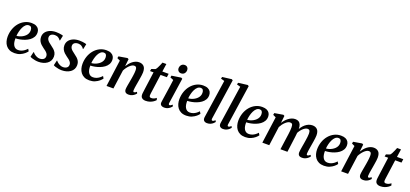

<svg xmlns="http://www.w3.org/2000/svg" viewBox="41 -1999 6820 3190"><g transform="rotate(20 3451.0 -404.0)"><path d="M441 -98Q427 -77 397.2 -51.5Q367.5 -26 324.5 -7.5Q281.5 11 226.5 11Q173 11 135 -7.2Q97 -25.5 73.2 -56.8Q49.5 -88 38.8 -127Q28 -166 28 -207Q28.5 -280 51 -343.5Q73.5 -407 114 -455Q154.5 -503 209 -530.2Q263.5 -557.5 327 -557.5Q377 -557.5 409 -542Q441 -526.5 456.5 -500Q472 -473.5 472.5 -440Q473 -393.5 452.2 -358.8Q431.5 -324 397 -299.2Q362.5 -274.5 321 -258.5Q279.5 -242.5 237.5 -234.5Q195.5 -226.5 160.5 -226Q159.5 -191.5 164.5 -161.2Q169.5 -131 182.2 -107.8Q195 -84.5 215.5 -71.2Q236 -58 265 -58Q298 -58 325.8 -68.8Q353.5 -79.5 376.8 -97Q400 -114.5 418.5 -135.5ZM300.5 -506Q268 -506 243.5 -484Q219 -462 201.8 -426.5Q184.5 -391 174.5 -350Q164.5 -309 161.5 -270.5Q186.5 -272 213.5 -280.2Q240.5 -288.5 265.5 -302.5Q290.5 -316.5 310.8 -336.2Q331 -356 342.5 -381.2Q354 -406.5 353.5 -436Q353 -471 339.2 -488.5Q325.5 -506 300.5 -506Z M868 -446H858.5Q850 -464 823.5 -482.5Q797 -501 760 -501Q735.5 -501 715.5 -493.5Q695.5 -486 683.2 -471.2Q671 -456.5 670.5 -433.5Q670 -410 681 -390.5Q692 -371 712 -353.8Q732 -336.5 757 -318.5Q785 -298.5 809.5 -276.8Q834 -255 849.5 -226.5Q865 -198 865 -158.5Q865 -117 848 -85.5Q831 -54 801.2 -32.8Q771.5 -11.5 732.8 -0.5Q694 10.5 650 10.5Q622 10.5 590.8 5Q559.5 -0.5 534.5 -8.8Q509.5 -17 500 -25L521 -113.5H528.5Q538.5 -98.5 558.2 -83Q578 -67.5 602.8 -57Q627.5 -46.5 653 -46.5Q675.5 -46.5 696.5 -54Q717.5 -61.5 730.8 -77.8Q744 -94 744 -120.5Q744 -144.5 731.5 -163.8Q719 -183 698.2 -200.2Q677.5 -217.5 652 -234.5Q629.5 -250 606.2 -272Q583 -294 567.2 -324.2Q551.5 -354.5 551.5 -394.5Q551.5 -444 578.8 -479.8Q606 -515.5 653.5 -535.2Q701 -555 762.5 -555Q788 -555 813.5 -552Q839 -549 858.8 -544.8Q878.5 -540.5 887 -536.5Z M1280 -446H1270.5Q1262 -464 1235.5 -482.5Q1209 -501 1172 -501Q1147.5 -501 1127.5 -493.5Q1107.5 -486 1095.2 -471.2Q1083 -456.5 1082.5 -433.5Q1082 -410 1093 -390.5Q1104 -371 1124 -353.8Q1144 -336.5 1169 -318.5Q1197 -298.5 1221.5 -276.8Q1246 -255 1261.5 -226.5Q1277 -198 1277 -158.5Q1277 -117 1260 -85.5Q1243 -54 1213.2 -32.8Q1183.5 -11.5 1144.8 -0.5Q1106 10.5 1062 10.5Q1034 10.5 1002.8 5Q971.5 -0.5 946.5 -8.8Q921.5 -17 912 -25L933 -113.5H940.5Q950.5 -98.5 970.2 -83Q990 -67.5 1014.8 -57Q1039.5 -46.5 1065 -46.5Q1087.5 -46.5 1108.5 -54Q1129.5 -61.5 1142.8 -77.8Q1156 -94 1156 -120.5Q1156 -144.5 1143.5 -163.8Q1131 -183 1110.2 -200.2Q1089.5 -217.5 1064 -234.5Q1041.5 -250 1018.2 -272Q995 -294 979.2 -324.2Q963.5 -354.5 963.5 -394.5Q963.5 -444 990.8 -479.8Q1018 -515.5 1065.5 -535.2Q1113 -555 1174.5 -555Q1200 -555 1225.5 -552Q1251 -549 1270.8 -544.8Q1290.5 -540.5 1299 -536.5Z M1764.5 -98Q1750.5 -77 1720.8 -51.5Q1691 -26 1648 -7.5Q1605 11 1550 11Q1496.5 11 1458.5 -7.2Q1420.5 -25.5 1396.8 -56.8Q1373 -88 1362.2 -127Q1351.5 -166 1351.5 -207Q1352 -280 1374.5 -343.5Q1397 -407 1437.5 -455Q1478 -503 1532.5 -530.2Q1587 -557.5 1650.5 -557.5Q1700.5 -557.5 1732.5 -542Q1764.5 -526.5 1780 -500Q1795.5 -473.5 1796 -440Q1796.5 -393.5 1775.8 -358.8Q1755 -324 1720.5 -299.2Q1686 -274.5 1644.5 -258.5Q1603 -242.5 1561 -234.5Q1519 -226.5 1484 -226Q1483 -191.5 1488 -161.2Q1493 -131 1505.8 -107.8Q1518.5 -84.5 1539 -71.2Q1559.5 -58 1588.5 -58Q1621.5 -58 1649.2 -68.8Q1677 -79.5 1700.2 -97Q1723.5 -114.5 1742 -135.5ZM1624 -506Q1591.5 -506 1567 -484Q1542.5 -462 1525.2 -426.5Q1508 -391 1498 -350Q1488 -309 1485 -270.5Q1510 -272 1537 -280.2Q1564 -288.5 1589 -302.5Q1614 -316.5 1634.2 -336.2Q1654.5 -356 1666 -381.2Q1677.5 -406.5 1677 -436Q1676.5 -471 1662.8 -488.5Q1649 -506 1624 -506Z M2030.5 -414Q2048 -442.5 2069.5 -468.2Q2091 -494 2116.5 -513.5Q2142 -533 2170.2 -544.2Q2198.5 -555.5 2229.5 -555.5Q2283 -555.5 2314.5 -524Q2346 -492.5 2346 -419Q2346 -399.5 2342 -369.2Q2338 -339 2332.5 -306Q2327 -273 2322.5 -245Q2318 -219 2313 -190Q2308 -161 2304 -134.2Q2300 -107.5 2299.5 -88Q2299.5 -70.5 2304 -64.2Q2308.5 -58 2315.5 -58Q2325 -58 2335.8 -63.2Q2346.5 -68.5 2362 -82L2374 -55Q2368 -46.5 2350.8 -30.8Q2333.5 -15 2306.5 -2.2Q2279.5 10.5 2243 10.5Q2216 10.5 2199.8 1.5Q2183.5 -7.5 2176.5 -23Q2169.5 -38.5 2169.5 -58.5Q2170 -71 2172.2 -89.8Q2174.5 -108.5 2178.5 -130.5Q2182.5 -152.5 2186.8 -175.8Q2191 -199 2194.5 -220Q2198.5 -242 2202.5 -266.2Q2206.5 -290.5 2210 -314.8Q2213.5 -339 2215.8 -362Q2218 -385 2218 -404Q2218 -431 2213.2 -446.2Q2208.5 -461.5 2198 -467.8Q2187.5 -474 2170 -474Q2152 -474 2131.5 -462.5Q2111 -451 2090.8 -431.2Q2070.5 -411.5 2052.2 -386.2Q2034 -361 2020.5 -333.5L1974.5 0H1852.5L1916.5 -471L1864 -496L1870.5 -529.5L2023 -555L2044.5 -543Z M2592.5 -181Q2589.5 -162 2587.8 -147.5Q2586 -133 2584.8 -121.5Q2583.5 -110 2583.5 -99Q2583.5 -82 2592.2 -73.5Q2601 -65 2617 -65Q2644.5 -65 2666.8 -75.2Q2689 -85.5 2706 -100L2717.5 -64.5Q2703 -47 2678.2 -29.8Q2653.5 -12.5 2620 -1Q2586.5 10.5 2544.5 10.5Q2506.5 10.5 2481.2 -8.8Q2456 -28 2456.5 -72.5Q2456.5 -77.5 2457 -85Q2457.5 -92.5 2459 -104Q2460.5 -115.5 2462.8 -132.8Q2465 -150 2468 -174.5L2509.5 -479.5H2446.5L2455 -518.5L2522.5 -542.5Q2535 -554.5 2548.2 -579.2Q2561.5 -604 2573.5 -632.2Q2585.5 -660.5 2594 -682.5H2662.5L2642 -542.5H2753.5L2745 -479.5H2633.5Z M2875.5 10.5Q2851 10.5 2833.2 2.8Q2815.5 -5 2807 -19.8Q2798.5 -34.5 2801 -57Q2803 -75 2807.8 -106.8Q2812.5 -138.5 2818.8 -180.2Q2825 -222 2832.2 -270.5Q2839.5 -319 2846.8 -370.2Q2854 -421.5 2860.5 -472L2801.5 -496.5L2807.5 -529.5L2972 -554.5L2994.5 -542.5L2928.5 -93Q2925.5 -74.5 2930.5 -66.2Q2935.5 -58 2944.5 -58Q2954.5 -58 2965.2 -63.8Q2976 -69.5 2992.5 -84.5L3004.5 -57.5Q2998 -47.5 2980.8 -31.5Q2963.5 -15.5 2937.2 -2.5Q2911 10.5 2875.5 10.5ZM2941.5 -620Q2913 -620 2894.2 -640Q2875.5 -660 2876.5 -688.5Q2877.5 -724 2899 -748Q2920.5 -772 2956 -772Q2987.5 -772 3005.2 -752.2Q3023 -732.5 3022.5 -706Q3022.5 -669.5 3001.5 -644.8Q2980.5 -620 2941.5 -620Z M3477.5 -98Q3463.5 -77 3433.8 -51.5Q3404 -26 3361 -7.5Q3318 11 3263 11Q3209.5 11 3171.5 -7.2Q3133.5 -25.5 3109.8 -56.8Q3086 -88 3075.2 -127Q3064.5 -166 3064.5 -207Q3065 -280 3087.5 -343.5Q3110 -407 3150.5 -455Q3191 -503 3245.5 -530.2Q3300 -557.5 3363.5 -557.5Q3413.5 -557.5 3445.5 -542Q3477.5 -526.5 3493 -500Q3508.5 -473.5 3509 -440Q3509.5 -393.5 3488.8 -358.8Q3468 -324 3433.5 -299.2Q3399 -274.5 3357.5 -258.5Q3316 -242.5 3274 -234.5Q3232 -226.5 3197 -226Q3196 -191.5 3201 -161.2Q3206 -131 3218.8 -107.8Q3231.5 -84.5 3252 -71.2Q3272.5 -58 3301.5 -58Q3334.5 -58 3362.2 -68.8Q3390 -79.5 3413.2 -97Q3436.5 -114.5 3455 -135.5ZM3337 -506Q3304.5 -506 3280 -484Q3255.5 -462 3238.2 -426.5Q3221 -391 3211 -350Q3201 -309 3198 -270.5Q3223 -272 3250 -280.2Q3277 -288.5 3302 -302.5Q3327 -316.5 3347.2 -336.2Q3367.5 -356 3379 -381.2Q3390.5 -406.5 3390 -436Q3389.5 -471 3375.8 -488.5Q3362 -506 3337 -506Z M3686 -92Q3684 -75 3688.5 -66.5Q3693 -58 3702.5 -58Q3711.5 -58 3722.2 -63.2Q3733 -68.5 3750.5 -84.5L3763 -58Q3755.5 -47.5 3738.5 -31.2Q3721.5 -15 3694.8 -2.2Q3668 10.5 3631 10.5Q3612.5 10.5 3596.2 4Q3580 -2.5 3570.2 -16.5Q3560.5 -30.5 3560.5 -53.5Q3560.5 -58.5 3561.2 -65.5Q3562 -72.5 3563 -80Q3564 -87.5 3565 -93L3662.5 -747L3598.5 -765L3606.5 -797L3770.5 -817.5L3791 -804.5Z M3968.5 -92Q3966.5 -75 3971 -66.5Q3975.5 -58 3985 -58Q3994 -58 4004.8 -63.2Q4015.5 -68.5 4033 -84.5L4045.5 -58Q4038 -47.5 4021 -31.2Q4004 -15 3977.2 -2.2Q3950.5 10.5 3913.5 10.5Q3895 10.5 3878.8 4Q3862.5 -2.5 3852.8 -16.5Q3843 -30.5 3843 -53.5Q3843 -58.5 3843.8 -65.5Q3844.5 -72.5 3845.5 -80Q3846.5 -87.5 3847.5 -93L3945 -747L3881 -765L3889 -797L4053 -817.5L4073.5 -804.5Z M4520 -98Q4506 -77 4476.2 -51.5Q4446.5 -26 4403.5 -7.5Q4360.5 11 4305.5 11Q4252 11 4214 -7.2Q4176 -25.5 4152.2 -56.8Q4128.5 -88 4117.8 -127Q4107 -166 4107 -207Q4107.5 -280 4130 -343.5Q4152.5 -407 4193 -455Q4233.5 -503 4288 -530.2Q4342.5 -557.5 4406 -557.5Q4456 -557.5 4488 -542Q4520 -526.5 4535.5 -500Q4551 -473.5 4551.5 -440Q4552 -393.5 4531.2 -358.8Q4510.5 -324 4476 -299.2Q4441.5 -274.5 4400 -258.5Q4358.5 -242.5 4316.5 -234.5Q4274.5 -226.5 4239.5 -226Q4238.5 -191.5 4243.5 -161.2Q4248.5 -131 4261.2 -107.8Q4274 -84.5 4294.5 -71.2Q4315 -58 4344 -58Q4377 -58 4404.8 -68.8Q4432.5 -79.5 4455.8 -97Q4479 -114.5 4497.5 -135.5ZM4379.5 -506Q4347 -506 4322.5 -484Q4298 -462 4280.8 -426.5Q4263.5 -391 4253.5 -350Q4243.5 -309 4240.5 -270.5Q4265.5 -272 4292.5 -280.2Q4319.5 -288.5 4344.5 -302.5Q4369.5 -316.5 4389.8 -336.2Q4410 -356 4421.5 -381.2Q4433 -406.5 4432.5 -436Q4432 -471 4418.2 -488.5Q4404.5 -506 4379.5 -506Z M4800 -543 4786 -413.5Q4802.5 -442 4825.2 -467.5Q4848 -493 4874.5 -513Q4901 -533 4930.2 -544.2Q4959.5 -555.5 4990 -555.5Q5026.5 -555.5 5050.2 -541Q5074 -526.5 5086.2 -496Q5098.5 -465.5 5099 -417.5Q5099 -410.5 5098.5 -401.8Q5098 -393 5097 -383.5Q5096 -374 5094.5 -364L5078 -379Q5095 -419 5118.2 -451.5Q5141.5 -484 5169.5 -507.2Q5197.5 -530.5 5229.2 -543Q5261 -555.5 5295 -555.5Q5348 -555.5 5380 -523.2Q5412 -491 5412 -419Q5412 -399.5 5408.2 -369.5Q5404.5 -339.5 5399.2 -306.5Q5394 -273.5 5389 -245Q5384.5 -218.5 5379.8 -189.8Q5375 -161 5371.2 -134.2Q5367.5 -107.5 5366.5 -88Q5366 -70.5 5370.5 -64.2Q5375 -58 5382.5 -58Q5392.5 -58 5403.5 -64Q5414.5 -70 5431 -84.5L5443.5 -58Q5437 -49 5419.5 -32.8Q5402 -16.5 5374.8 -3Q5347.5 10.5 5311 10.5Q5283 10.5 5266.8 1.5Q5250.5 -7.5 5244 -23Q5237.5 -38.5 5237.5 -58Q5238 -75 5241.8 -102.2Q5245.5 -129.5 5251 -160.8Q5256.5 -192 5261.5 -221.5Q5266 -250 5271.2 -282.8Q5276.5 -315.5 5280.2 -347Q5284 -378.5 5284 -404Q5283.5 -444.5 5272.5 -459.2Q5261.5 -474 5237 -474Q5217.5 -474 5195 -461.5Q5172.5 -449 5150.2 -426.8Q5128 -404.5 5108.5 -374.2Q5089 -344 5076 -308L5097 -381.5Q5096 -360 5093.8 -335.8Q5091.5 -311.5 5088.5 -287.2Q5085.5 -263 5082.5 -240.5L5051 0H4927.5L4958 -220Q4962.5 -249.5 4966.8 -282.2Q4971 -315 4974 -346.5Q4977 -378 4976.5 -402.5Q4976 -445.5 4964.8 -459.8Q4953.5 -474 4926 -474Q4909 -474 4888.8 -463Q4868.5 -452 4847.8 -433Q4827 -414 4808.5 -389.2Q4790 -364.5 4776 -337.5L4730 0H4607.5L4672 -471L4619.5 -496L4626 -529.5L4778 -555Z M5913 -98Q5899 -77 5869.2 -51.5Q5839.5 -26 5796.5 -7.5Q5753.5 11 5698.5 11Q5645 11 5607 -7.2Q5569 -25.5 5545.2 -56.8Q5521.5 -88 5510.8 -127Q5500 -166 5500 -207Q5500.5 -280 5523 -343.5Q5545.5 -407 5586 -455Q5626.5 -503 5681 -530.2Q5735.5 -557.5 5799 -557.5Q5849 -557.5 5881 -542Q5913 -526.5 5928.5 -500Q5944 -473.5 5944.5 -440Q5945 -393.5 5924.2 -358.8Q5903.5 -324 5869 -299.2Q5834.5 -274.5 5793 -258.5Q5751.5 -242.5 5709.5 -234.5Q5667.5 -226.5 5632.5 -226Q5631.5 -191.5 5636.5 -161.2Q5641.5 -131 5654.2 -107.8Q5667 -84.5 5687.5 -71.2Q5708 -58 5737 -58Q5770 -58 5797.8 -68.8Q5825.5 -79.5 5848.8 -97Q5872 -114.5 5890.5 -135.5ZM5772.5 -506Q5740 -506 5715.5 -484Q5691 -462 5673.8 -426.5Q5656.5 -391 5646.5 -350Q5636.5 -309 5633.5 -270.5Q5658.5 -272 5685.5 -280.2Q5712.5 -288.5 5737.5 -302.5Q5762.5 -316.5 5782.8 -336.2Q5803 -356 5814.5 -381.2Q5826 -406.5 5825.5 -436Q5825 -471 5811.2 -488.5Q5797.5 -506 5772.5 -506Z M6179 -414Q6196.5 -442.5 6218 -468.2Q6239.5 -494 6265 -513.5Q6290.5 -533 6318.8 -544.2Q6347 -555.5 6378 -555.5Q6431.5 -555.5 6463 -524Q6494.5 -492.5 6494.5 -419Q6494.5 -399.5 6490.5 -369.2Q6486.5 -339 6481 -306Q6475.5 -273 6471 -245Q6466.5 -219 6461.5 -190Q6456.5 -161 6452.5 -134.2Q6448.5 -107.5 6448 -88Q6448 -70.5 6452.5 -64.2Q6457 -58 6464 -58Q6473.5 -58 6484.2 -63.2Q6495 -68.5 6510.5 -82L6522.5 -55Q6516.5 -46.5 6499.2 -30.8Q6482 -15 6455 -2.2Q6428 10.5 6391.5 10.5Q6364.5 10.5 6348.2 1.5Q6332 -7.5 6325 -23Q6318 -38.5 6318 -58.5Q6318.5 -71 6320.8 -89.8Q6323 -108.5 6327 -130.5Q6331 -152.5 6335.2 -175.8Q6339.5 -199 6343 -220Q6347 -242 6351 -266.2Q6355 -290.5 6358.5 -314.8Q6362 -339 6364.2 -362Q6366.5 -385 6366.5 -404Q6366.5 -431 6361.8 -446.2Q6357 -461.5 6346.5 -467.8Q6336 -474 6318.5 -474Q6300.5 -474 6280 -462.5Q6259.5 -451 6239.2 -431.2Q6219 -411.5 6200.8 -386.2Q6182.5 -361 6169 -333.5L6123 0H6001L6065 -471L6012.5 -496L6019 -529.5L6171.5 -555L6193 -543Z M6741 -181Q6738 -162 6736.2 -147.5Q6734.5 -133 6733.2 -121.5Q6732 -110 6732 -99Q6732 -82 6740.8 -73.5Q6749.5 -65 6765.5 -65Q6793 -65 6815.2 -75.2Q6837.5 -85.5 6854.5 -100L6866 -64.5Q6851.5 -47 6826.8 -29.8Q6802 -12.5 6768.5 -1Q6735 10.5 6693 10.5Q6655 10.5 6629.8 -8.8Q6604.5 -28 6605 -72.5Q6605 -77.5 6605.5 -85Q6606 -92.5 6607.5 -104Q6609 -115.5 6611.2 -132.8Q6613.5 -150 6616.5 -174.5L6658 -479.5H6595L6603.5 -518.5L6671 -542.5Q6683.5 -554.5 6696.8 -579.2Q6710 -604 6722 -632.2Q6734 -660.5 6742.5 -682.5H6811L6790.5 -542.5H6902L6893.5 -479.5H6782Z"/></g></svg>

Font: Merriweather 48pt SemiBold
Style: Italic
Weight: 600
Italic angle: -7.8°
Designer: Eben Sorkin
Foundry: Eben Sorkin
Version: Version 2.101